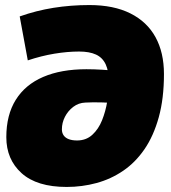

<svg xmlns="http://www.w3.org/2000/svg" viewBox="-20 -730 676 760"><path d="M244 10Q126 10 65.5 -44.5Q5 -99 5 -187Q5 -275 42.5 -335Q80 -395 151 -425.5Q222 -456 322 -456Q336 -456 352.5 -455.5Q369 -455 384.5 -454Q400 -453 412 -452Q424 -451 430 -449L426 -322Q406 -324 386.5 -324.5Q367 -325 349.5 -325Q332 -325 318 -324Q291 -323 270 -307Q249 -291 237 -267.5Q225 -244 225 -218Q225 -204 232 -194Q239 -184 252.5 -179Q266 -174 285 -174Q321 -174 345.5 -196.5Q370 -219 384 -254Q398 -289 404.5 -328.5Q411 -368 411 -402Q411 -448 398.5 -475Q386 -502 360 -514Q334 -526 293 -526Q247 -526 195.5 -517.5Q144 -509 90 -491L58 -665Q123 -688 191.5 -699Q260 -710 334 -710Q430 -710 496 -677Q562 -644 595.5 -583Q629 -522 629 -437Q629 -340 608.5 -266Q588 -192 552 -139.5Q516 -87 467.5 -54Q419 -21 362 -5.5Q305 10 244 10Z"/></svg>

Font: Georama ExtraCondensed Thin Black
Style: Italic
Weight: 900
Italic angle: -9°
Version: Version 1.001